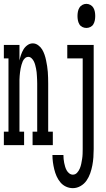

<svg xmlns="http://www.w3.org/2000/svg" viewBox="-29 -753 549 996"><path d="M-9 0V-70H15V-450H-9V-520H72V-439Q75 -454 80 -468.5Q85 -483 92.5 -496Q100 -509 113 -518.5Q126 -528 141 -528Q156 -528 169 -518.5Q182 -509 189.5 -496.5Q197 -484 202 -469.5Q207 -455 210 -440Q213 -425 215.5 -410Q218 -395 219 -380Q220 -365 220.5 -350Q221 -335 221 -320V-70H245V0H140V-70H164V-320Q164 -330 163.5 -339.5Q163 -349 162.5 -359Q162 -369 161 -378.5Q160 -388 158 -397.5Q156 -407 153.5 -416.5Q151 -426 146.5 -435Q142 -444 134.5 -451Q127 -458 118 -458Q108 -458 100.5 -451Q93 -444 89 -435Q85 -426 82.5 -416.5Q80 -407 78 -397.5Q76 -388 75 -378.5Q74 -369 73 -359Q72 -349 72 -339.5Q72 -330 72 -320V-70H96V0ZM419 -608Q408 -608 398 -613Q388 -618 382.5 -627.5Q377 -637 375 -648Q373 -659 373 -670Q373 -681 375 -692Q377 -703 382.5 -712.5Q388 -722 398 -727.5Q408 -733 419 -733Q430 -733 440 -727.5Q450 -722 455.5 -712.5Q461 -703 463 -692Q465 -681 465 -670Q465 -659 463 -648Q461 -637 455.5 -627.5Q450 -618 440 -613Q430 -608 419 -608ZM349 223Q330 223 313 215Q296 207 284 192.5Q272 178 264.5 161Q257 144 252.5 125.5Q248 107 245.5 88.5Q243 70 243 51H300Q300 62 301 72Q302 82 304 92Q306 102 309 112Q312 122 317 131Q322 140 330.5 146.5Q339 153 349 153Q362 153 371 143Q380 133 385 121Q390 109 392.5 96.5Q395 84 397 71.5Q399 59 399.5 46Q400 33 400 20V-450H320V-520H457V20Q457 41 455.5 62.5Q454 84 450 105Q446 126 439 146Q432 166 420 183.5Q408 201 389 212Q370 223 349 223Z"/></svg>

Font: Iosevka Curly Slab
Style: Regular
Weight: 400
Monospace: yes
Designer: Belleve Invis
Foundry: Belleve Invis
Version: Version 22.1.2; ttfautohint (v1.8.4)